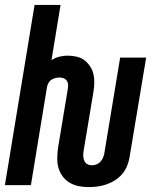

<svg xmlns="http://www.w3.org/2000/svg" viewBox="-21 -755 641 783"><path d="M341 8Q320 8 300 4Q280 0 263 -10Q246 -20 234 -36.5Q222 -53 217 -72Q212 -91 212.5 -112Q213 -133 216 -154L256 -395Q257 -403 256.5 -411.5Q256 -420 251 -426.5Q246 -433 238.5 -436Q231 -439 222 -439Q214 -439 206 -437Q198 -435 190 -430.5Q182 -426 177.5 -418Q173 -410 171 -402L105 0H-1L120 -735H226L189 -510Q205 -520 221.5 -524Q238 -528 254 -528Q273 -528 291 -524Q309 -520 322.5 -510Q336 -500 346 -485Q356 -470 360 -453Q364 -436 363.5 -417.5Q363 -399 360 -380L320 -140Q318 -129 318.5 -119Q319 -109 322.5 -100Q326 -91 334.5 -86Q343 -81 354 -81Q362 -81 371 -84Q380 -87 387 -94Q394 -101 398 -109.5Q402 -118 404 -127L469 -520H575L507 -112Q504 -94 496.5 -76.5Q489 -59 476.5 -44.5Q464 -30 447.5 -19.5Q431 -9 413 -3Q395 3 377 5.5Q359 8 341 8Z"/></svg>

Font: Iosevka Extended
Style: Bold Italic
Weight: 700
Width: 7
Italic angle: -9°
Monospace: yes
Designer: Belleve Invis
Foundry: Belleve Invis
Version: Version 32.5.0; ttfautohint (v1.8.4)